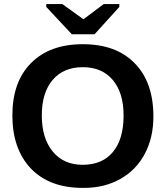

<svg xmlns="http://www.w3.org/2000/svg" viewBox="-20 -916 818 946"><path d="M735.8 -341.8Q735.8 -238.3 693.6 -158.4Q651.4 -78.6 573.2 -34.4Q495.1 9.8 393.1 9.8H387.2Q224.6 9.8 132.8 -85Q41 -181.2 41 -347.2Q41 -513.2 132.8 -605Q224.6 -698.2 388.2 -698.2Q552.7 -698.2 644 -604Q735.8 -510.7 735.8 -341.8ZM588.9 -347.2Q588.9 -458.5 535.9 -521.7Q482.9 -585 388.2 -585Q292.5 -585 239.3 -522Q186 -459 186 -347.2Q186 -234.4 240 -169.2Q293.9 -104 387.2 -104Q483.9 -104 536.4 -167.2Q588.9 -230.5 588.9 -347.2ZM567.9 -881.8 445.8 -747.1H334L208 -881.8V-896H287.1L390.1 -821.8H392.1L491.2 -896H567.9Z"/></svg>

Font: Libra Sans Modern
Style: Bold
Weight: 700
Foundry: Stefan Peev, Context Ltd
Version: Version 1.000